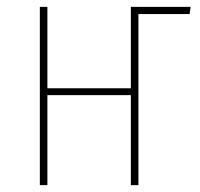

<svg xmlns="http://www.w3.org/2000/svg" viewBox="-20 -539 583 559"><path d="M535 -519 532 -498H383V0H361V-262H118V0H96V-519H118V-282H361V-519Z"/></svg>

Font: Fira Sans Extra Condensed Thin
Style: Regular
Weight: 250
Width: 1
Designer: Carrois Corporate & Edenspiekermann AG
Foundry: Carrois Corporate GbR & Edenspiekermann AG
Version: Version 4.203